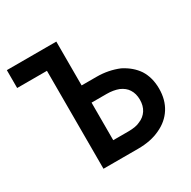

<svg xmlns="http://www.w3.org/2000/svg" viewBox="-156 -853 1001 1005"><g transform="rotate(-30 344.5 -350.0)"><path d="M400 -435H260V-331H400Q440 -331 472 -319Q504 -305 519 -281Q536 -255 536 -218Q536 -181 519 -155Q502 -129 472 -117Q447 -104 400 -104H260V0H400Q477 0 533 -27Q590 -53 621 -102Q652 -151 652 -218Q652 -285 621 -334Q590 -380 533 -409Q470 -435 400 -435ZM190 0H309V-700H10V-592H190Z"/></g></svg>

Font: NM-font
Style: Medium
Weight: 500
Designer: ""
Foundry: ""
Version: ""